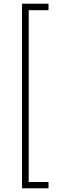

<svg xmlns="http://www.w3.org/2000/svg" viewBox="-20 -852 338 1037"><path d="M99 -832V165H242V131H135V-797H242V-832Z"/></svg>

Font: Noto Sans Devanagari UI Condensed ExtraLight
Style: Regular
Weight: 200
Width: 3
Designer: Jelle Bosma - Monotype Design Team
Foundry: Monotype Imaging Inc.
Version: Version 2.004